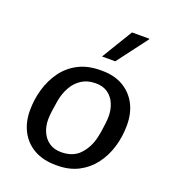

<svg xmlns="http://www.w3.org/2000/svg" viewBox="-139 -861 877 976"><g transform="rotate(20 300.0 -373.0)"><path d="M273.2 10Q205 10 156.1 -17.4Q107.2 -44.8 81.4 -93.8Q55.5 -142.8 55.5 -207Q55.5 -265.5 71.6 -321.4Q87.8 -377.2 120.2 -422.5Q152.8 -467.8 203.6 -494.4Q254.5 -521 323 -521H331.5Q398.5 -521 445.9 -493.5Q493.2 -466 519 -417.5Q544.8 -369 544.8 -304Q544.8 -241 527.5 -184.4Q510.2 -127.8 476.8 -84Q443.2 -40.2 394.2 -15.1Q345.2 10 281 10ZM276.5 -60.8Q340 -60.8 376.2 -99.1Q412.5 -137.5 426 -194.2Q431 -215.2 434.2 -237.5Q437.5 -259.8 439.8 -279.6Q442 -299.5 442 -313.8Q442 -350.2 428.9 -381.5Q415.8 -412.8 389.5 -431.5Q363.2 -450.2 323.8 -450.2Q279.5 -450.2 247.9 -429.9Q216.2 -409.5 197.4 -375.5Q178.5 -341.5 170.8 -300Q165.2 -268 161.8 -241.1Q158.2 -214.2 158.2 -195.2Q158.2 -158 171.8 -127.6Q185.2 -97.2 211.6 -79Q238 -60.8 276.5 -60.8ZM306 -589 407.5 -756H501L501.5 -753L377.8 -589Z"/></g></svg>

Font: Chivo Mono Medium
Style: Italic
Weight: 500
Italic angle: -8.05°
Monospace: yes
Designer: Hector Gatti
Foundry: Omnibus-Type
Version: Version 1.008